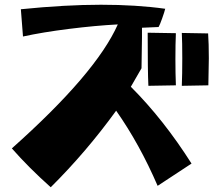

<svg xmlns="http://www.w3.org/2000/svg" viewBox="-20 -745 931 810"><path d="M30 -119Q385 -435 477 -642Q382 -637 270.5 -623Q159 -609 77 -591L68 -706Q255 -725 406 -725Q555 -725 677 -708Q674 -695 664 -667Q654 -639 649 -631L579 -628V-588L577 -457L532 -379Q670 -241 788 -55L645 39Q569 -137 470 -278Q344 -104 194 45Q101 -38 30 -119ZM603 -607 722 -605Q720 -561 720 -496Q720 -435 722 -385L606 -383Q603 -443 603 -607ZM749 -498Q749 -568 747 -606L858 -604Q861 -561 861 -499L859 -385L747 -383Q749 -431 749 -498Z"/></svg>

Font: Otomanopee One
Style: Regular
Weight: 400
Designer: Das Ende der Wildnis
Foundry: Gutenberg Labo
Version: Version 3.005